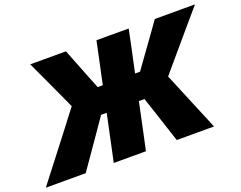

<svg xmlns="http://www.w3.org/2000/svg" viewBox="-152 -921 1416 1129"><g transform="rotate(-20 556.5 -356.5)"><path d="M-40.5 0Q-14.5 -33.5 20.5 -78.8Q55.5 -124 92.5 -172Q129 -220 160.5 -260L266.5 -398.5L224 -491.5Q198.5 -546.5 173 -602Q147.5 -657 121.5 -713H345Q364 -665 378.5 -628Q393 -590.5 407.5 -554L448.5 -451.5H480.5L485 -473.5Q500 -544 512 -599.5Q523.5 -654.5 536 -713H737.5Q725.5 -654 714 -599.5Q702 -544.5 687 -473.5L682 -451.5H713.5L787 -554Q814 -591 840.5 -628Q867 -665 901 -713H1152.5Q1104 -656.5 1057 -601.5Q1010 -546.5 963 -491L859 -368.5L903.5 -261Q920.5 -220 940.5 -172Q960.5 -124 979.5 -79Q998 -33.5 1012 0H779Q764 -45 751 -84.8Q738 -124.5 725 -164.5L683 -291.5H648L635 -230Q621 -163 609.5 -109.5Q598 -56 586 0H384.5Q396.5 -56 408 -109.5Q419 -163 433.5 -230L446.5 -291.5H411.5L324 -165Q296.5 -125.5 268.5 -85.2Q240.5 -45 209 0Z"/></g></svg>

Font: Heraclito ExtraBold
Style: Italic
Weight: 800
Italic angle: -12°
Designer: Kostas Bartsokas (font) & Cristiano Sobral (main changes)
Foundry: Kostas Bartsokas (font) & Cristiano Sobral (main changes)
Version: Version 1.00;July 8, 2020;FontCreator 13.0.0.2655 64-bit